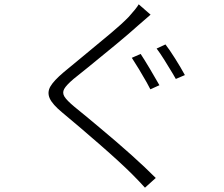

<svg xmlns="http://www.w3.org/2000/svg" viewBox="-20 -814 1040 890"><path d="M719 -419 677 -400 660 -432Q643 -462 624 -493.5Q605 -525 591 -546L632 -564Q649 -538 674.5 -495.5Q700 -453 719 -419ZM837 -466 795 -448 780 -474Q762 -504 742 -536Q722 -568 706 -589L747 -608Q765 -585 791.5 -543Q818 -501 837 -466ZM618 -694Q584 -663 516.5 -607Q449 -551 387 -501Q354 -475 321 -448Q287 -419 277.5 -401.5Q268 -384 278.5 -366.5Q289 -349 325 -319Q383 -272 440 -224Q608 -84 702 11L652 56Q625 26 592 -7Q540 -59 445.5 -141.5Q351 -224 269 -292Q223 -330 210.5 -358Q198 -386 213.5 -413Q229 -440 275 -479L361 -550Q441 -616 493 -659.5Q545 -703 576 -735L583 -743Q595 -756 606.5 -770.5Q618 -785 623 -794L678 -746Q648 -720 618 -694Z"/></svg>

Font: 寒蝉端黑体 Light
Style: Regular
Weight: 300
Designer: ChillDuanSans {Warren2060}; 
Source Han Sans {Ryoko NISHIZUKA 西塚涼子 (kana, bopomofo & ideographs); Paul D. Hunt (Latin, G
Foundry: ChillType&Adobe
Version: Version 1.300;Glyphs 3.3 (3306)